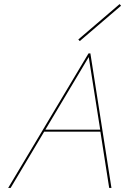

<svg xmlns="http://www.w3.org/2000/svg" viewBox="-20 -919 664 939"><path d="M572 -891 370 -718 363 -726 565 -899ZM413 -658H422L525 0H514L471 -275H196L32 0H20ZM202 -285H470L414 -640Z"/></svg>

Font: EauTestInfant Hairline
Style: Italic
Weight: 250
Italic angle: -12°
Designer: Christian Thalmann (Catharsis Fonts)
Version: Version 0.001;PS 000.001;hotconv 1.0.88;makeotf.lib2.5.64775